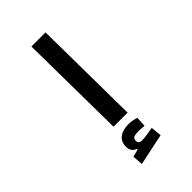

<svg xmlns="http://www.w3.org/2000/svg" viewBox="-287 -786 1160 1160"><g transform="rotate(-45 293.0 -206.0)"><path d="M236.8 0H356.9L349.1 -693.4H228.5ZM198.7 280.3 401.9 237.3 395 168C365.7 173.3 324.2 180.7 304.2 180.7C282.2 180.7 271.5 175.3 271.5 154.3C271.5 131.8 287.1 125.5 327.1 125.5C338.4 125.5 357.9 127 373 128.9L376.5 64.5C360.4 58.1 335.9 52.7 311.5 52.7C248.5 52.7 204.1 81.1 204.1 136.7C204.1 168 217.8 187 242.2 194.8V200.7L193.4 212.9Z"/></g></svg>

Font: Cascadia Code PL SemiBold
Style: Regular
Weight: 600
Monospace: yes
Designer: Aaron Bell
Foundry: Saja Typeworks
Version: Version 2404.023